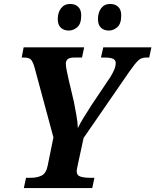

<svg xmlns="http://www.w3.org/2000/svg" viewBox="-20 -954 788 974"><path d="M101 0 112 -52H137Q167 -52 190.5 -63Q214 -74 222 -114L251 -257L156 -609Q148 -638 138.5 -650Q129 -662 102 -662H90L100 -714H407L396 -662H354Q314 -662 314 -631Q314 -618 318.5 -595.5Q323 -573 329 -547L355 -437Q361 -406 367.5 -369.5Q374 -333 375 -304Q384 -324 402.5 -354.5Q421 -385 445 -422L539 -562Q551 -581 559 -599.5Q567 -618 567 -634Q567 -649 554 -655.5Q541 -662 510 -662H492L504 -714H748L737 -662H719Q697 -662 681 -647Q665 -632 635 -589L404 -254L374 -115Q369 -93 369 -86Q369 -64 388.5 -58Q408 -52 437 -52H459L448 0ZM533 -799Q507 -799 492 -813.5Q477 -828 477 -857Q477 -891 493.5 -912.5Q510 -934 539 -934Q564 -934 579.5 -919.5Q595 -905 595 -876Q595 -833 575 -816Q555 -799 533 -799ZM329 -799Q304 -799 288.5 -813.5Q273 -828 273 -857Q273 -891 290 -912.5Q307 -934 336 -934Q361 -934 376.5 -919.5Q392 -905 392 -876Q392 -833 372 -816Q352 -799 329 -799Z"/></svg>

Font: Noto Serif SemiCondensed
Style: Bold Italic
Weight: 700
Width: 4
Italic angle: -12°
Designer: Monotype Design Team
Foundry: Monotype Imaging Inc.
Version: Version 2.014